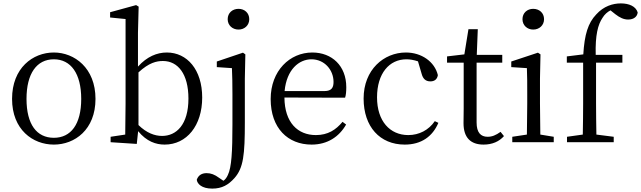

<svg xmlns="http://www.w3.org/2000/svg" viewBox="-20 -837 3773 1130"><path d="M297 14C420 14 542 -74 542 -255C542 -437 418 -528 297 -528C173 -528 51 -437 51 -255C51 -74 173 14 297 14ZM297 -26C196 -26 136 -105 136 -255C136 -404 196 -488 297 -488C397 -488 458 -404 458 -255C458 -105 397 -26 297 -26Z M795 -411C857 -468 901 -478 939 -478C1027 -478 1089 -402 1089 -257C1089 -102 1017 -37 934 -37C890 -37 842 -55 795 -101ZM792 -644 796 -798 781 -807 628 -765V-734L719 -725V-228C719 -177 718 -100 717 -45L631 -32V0L785 10L793 -65C843 -4 898 14 949 14C1079 14 1170 -98 1170 -263C1170 -427 1081 -528 962 -528C904 -528 845 -504 792 -445Z M1256 -475V-442L1345 -436C1347 -389 1348 -347 1348 -283V-105C1348 55 1343 148 1321 193C1314 209 1305 220 1295 227L1270 210C1243 190 1221 182 1196 182C1167 182 1147 195 1138 221C1141 245 1167 273 1229 273C1287 273 1324 251 1360 211C1413 151 1421 74 1421 -118V-375L1424 -517L1410 -527ZM1384 -785C1348 -785 1320 -761 1320 -724C1320 -688 1348 -663 1384 -663C1419 -663 1447 -688 1447 -724C1447 -761 1419 -785 1384 -785Z M1655 -301C1667 -428 1740 -488 1813 -488C1890 -488 1943 -425 1943 -355C1943 -323 1933 -301 1889 -301ZM2011 -262C2016 -277 2018 -298 2018 -324C2018 -449 1934 -528 1818 -528C1686 -528 1573 -421 1573 -254C1573 -83 1674 14 1814 14C1907 14 1976 -32 2017 -104L1996 -120C1957 -73 1910 -42 1839 -42C1733 -42 1655 -115 1654 -263Z M2539 -124C2503 -71 2446 -42 2383 -42C2275 -42 2199 -124 2199 -264C2199 -405 2271 -488 2372 -488C2393 -488 2416 -484 2440 -476L2462 -401C2469 -376 2483 -358 2513 -358C2537 -358 2553 -370 2557 -395C2538 -474 2461 -528 2369 -528C2239 -528 2120 -427 2120 -257C2120 -91 2216 14 2362 14C2460 14 2526 -34 2560 -114Z M2926 -61C2898 -41 2876 -32 2850 -32C2809 -32 2785 -57 2785 -116V-468H2936V-514H2786L2792 -665H2737L2713 -517L2611 -505V-468H2709V-199C2709 -160 2708 -137 2708 -112C2708 -27 2750 14 2826 14C2877 14 2918 -4 2946 -36Z M3118 -663C3154 -663 3182 -688 3182 -724C3182 -761 3154 -785 3118 -785C3083 -785 3055 -761 3055 -724C3055 -688 3083 -663 3118 -663ZM3160 -45C3159 -100 3158 -177 3158 -228V-375L3161 -517L3146 -527L2989 -475V-442L3081 -436C3083 -386 3083 -346 3083 -284V-228C3083 -177 3082 -100 3081 -45L2995 -32V0H3239V-32Z M3316 -505V-468H3412V-228C3412 -167 3411 -106 3410 -45L3317 -32V0H3592V-32L3490 -45C3489 -106 3488 -167 3488 -228V-468H3643V-514H3486C3483 -631 3499 -692 3526 -732C3538 -752 3555 -767 3573 -776L3602 -753C3628 -733 3651 -722 3677 -722C3711 -722 3731 -740 3733 -764C3722 -800 3682 -817 3634 -817C3587 -817 3533 -801 3489 -752C3441 -702 3420 -634 3413 -517Z"/></svg>

Font: Source Han Serif
Style: Regular
Weight: 400
Designer: Ryoko NISHIZUKA 西塚涼子 (kana & ideographs); Frank Grießhammer (Latin, Greek & Cyrillic); Wenlong ZHANG 张文龙 (bopomofo); San
Foundry: Adobe Systems Incorporated
Version: Version 1.001;PS 1.001;hotconv 16.6.54;makeotf.lib2.5.65590